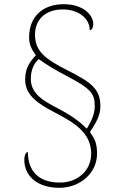

<svg xmlns="http://www.w3.org/2000/svg" viewBox="-20 -780 599 916"><path d="M263 116C362 116 443 46 443 -47C443 -109 424 -126 409 -150C436 -191 459 -228 459 -272C459 -355 416 -387 303 -444C194 -499 147 -536 147 -615C147 -682 192 -735 280 -735C351 -735 408 -695 408 -636C419 -636 425 -650 425 -666C425 -705 381 -760 284 -760C188 -760 119 -704 119 -603C119 -569 127 -551 151 -516C123 -486 100 -456 100 -400C100 -323 166 -283 242 -243C329 -197 415 -150 415 -47C415 34 350 91 266 91C161 91 113 33 113 -55C109 -55 96 -48 96 -17C96 57 155 116 263 116ZM394 -166C354 -207 306 -237 256 -263C185 -300 127 -333 127 -404C127 -450 145 -481 165 -498C200 -473 238 -449 301 -416C418 -355 432 -331 432 -272C432 -228 407 -188 394 -166Z"/></svg>

Font: Noto Serif Georgian Thin
Style: Regular
Weight: 100
Designer: Monotype Design Team, Akaki Razmadze
Foundry: Google LLC
Version: Version 2.003